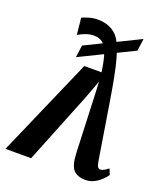

<svg xmlns="http://www.w3.org/2000/svg" viewBox="-181 -908 864 1015"><g transform="rotate(20 251.0 -400.0)"><path d="M421.5 10Q375 10 352.2 -14.8Q329.5 -39.5 327 -111L315.5 -401L311 -503.5L272.5 -400L112 0H-32.5L209.5 -554H306.5Q297 -621 284 -657.5Q271 -694 251.8 -708.5Q232.5 -723 202 -723Q181.5 -723 159.2 -715.2Q137 -707.5 116 -695L106.5 -788.5Q121.5 -795.5 144.5 -802.5Q167.5 -809.5 194.5 -809.5Q242 -809.5 276.2 -788.5Q310.5 -767.5 328 -727.5Q343 -695.5 355 -652.8Q367 -610 378.8 -549Q390.5 -488 404.5 -400L451.5 -108.5Q456 -82 462 -75.2Q468 -68.5 475 -68.5Q483.5 -68.5 493.5 -73.5Q503.5 -78.5 520 -91L533 -58.5Q512 -29 482.8 -9.5Q453.5 10 421.5 10ZM152 -583 161 -651.5 455 -795.5 445.5 -726.5Z"/></g></svg>

Font: Merriweather 20pt ExtraBold
Style: Italic
Weight: 800
Italic angle: -7.8°
Version: Version 2.101